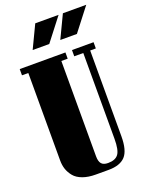

<svg xmlns="http://www.w3.org/2000/svg" viewBox="-163 -954 798 1045"><g transform="rotate(-20 236.0 -431.0)"><path d="M279.8 12.2H205.1Q161.6 12.2 129.9 0.5Q98.1 -11.2 81.3 -31.7Q64.5 -52.2 56.6 -75.4Q48.8 -98.6 48.8 -126V-632.8H12.2V-668.9H276.9V-632.8H240.2V-80.1Q240.2 -51.3 251.7 -37.6Q263.2 -23.9 290 -23.9Q332 -23.9 349.6 -47.4Q367.2 -70.8 367.2 -136.2V-632.8H314.9V-668.9H439.9V-632.8H407.2V-136.2Q407.2 -54.2 376.5 -21Q345.7 12.2 279.8 12.2ZM113.8 -742.2 176.8 -874H312L210 -742.2ZM273.9 -742.2 336.9 -874H472.2L370.1 -742.2Z"/></g></svg>

Font: Lletraferida
Style: Heavy
Weight: 900
Designer: Josep Patau Bellart
Foundry: Josep Patau Bellart
Version: Version 1.000